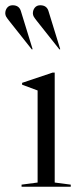

<svg xmlns="http://www.w3.org/2000/svg" viewBox="-56 -710 306 730"><path d="M152 -16 213 -8V0H26V-8L87 -16V-366L28 -388V-395L144 -434H152ZM128 -669 173 -523 170 -522 105 -604Q100 -610 93.5 -618.5Q87 -627 84 -630.5Q81 -634 77.5 -639Q74 -644 72.5 -646.5Q71 -649 70 -652.5Q69 -656 69 -659Q69 -672 76.5 -681Q84 -690 97 -690Q121 -690 128 -669ZM23 -669 68 -523 65 -522 0 -604Q-5 -610 -11.5 -618.5Q-18 -627 -21 -630.5Q-24 -634 -27.5 -639Q-31 -644 -32.5 -646.5Q-34 -649 -35 -652.5Q-36 -656 -36 -659Q-36 -672 -28.5 -681Q-21 -690 -8 -690Q16 -690 23 -669Z"/></svg>

Font: Libre Caslon Display
Style: Regular
Weight: 400
Designer: Pablo Impallari, Rodrigo Fuenzalida
Foundry: Pablo Impallari, Rodrigo Fuenzalida
Version: Version 1.002